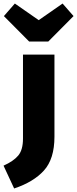

<svg xmlns="http://www.w3.org/2000/svg" viewBox="-78 -842 436 1086"><path d="M2 224 -58 95Q-2 70 25 38Q52 6 52 -58V-533H230V-69Q230 57 170.5 122.5Q111 188 2 224ZM195 -607H87L-56 -751L6 -822L141 -728L276 -822L338 -751Z"/></svg>

Font: Trujillo ExtraBold
Style: Regular
Weight: 800
Designer: Fira Sans original fonts by bBox Type GmbH, Carrois Corporate GbR, & Edenspiekermann AG / Changes by Cristiano Sobral
Foundry: Fira Sans original fonts by bBox Type GmbH, Carrois Corporate GbR, & Edenspiekermann AG / Changes by Cristiano Sobral
Version: Version 4.301;July 28, 2020;FontCreator 13.0.0.2655 64-bit